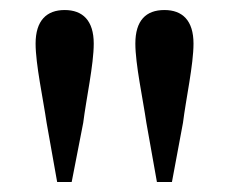

<svg xmlns="http://www.w3.org/2000/svg" viewBox="-20 -834 457 383"><path d="M109 -814C73 -814 51 -793 51 -747C51 -706 66 -637 73 -589L94 -471H123L146 -589C152 -637 167 -705 167 -747C167 -793 145 -814 109 -814ZM308 -814C271 -814 250 -793 250 -747C250 -706 265 -637 272 -589L293 -471H323L345 -589C351 -637 366 -705 366 -747C366 -793 344 -814 308 -814Z"/></svg>

Font: Noto Serif JP SemiBold
Style: Regular
Weight: 600
Designer: Ryoko NISHIZUKA 西塚涼子 (kana & ideographs); Frank Grießhammer (Latin, Greek & Cyrillic); Wenlong ZHANG 张文龙 (bopomofo); San
Foundry: Adobe
Version: Version 2.001;hotconv 1.1.0;makeotfexe 2.6.0